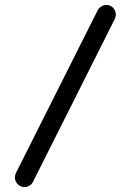

<svg xmlns="http://www.w3.org/2000/svg" viewBox="-20 -755 527 774"><path d="M113 -22Q108 -12 98.5 -6.5Q89 -1 79 -1Q62 -1 51 -13Q40 -25 40 -39Q40 -48 44 -57L374 -714Q379 -723 388.5 -729Q398 -735 409 -735Q426 -735 436.5 -723Q447 -711 447 -696Q447 -688 443 -679Z"/></svg>

Font: VDS Compensated
Style: Light
Weight: 300
Designer: artmaker
Foundry: artmaker
Version: Version 1.000 2012 initial release